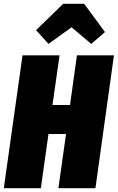

<svg xmlns="http://www.w3.org/2000/svg" viewBox="-30 -986 617 1006"><path d="M184 0H-10L88 -696H282L245 -436H337L373 -696H567L470 0H276L316 -284H224ZM224 -756 159 -828 301 -966H411L520 -818L448 -756L345 -843Z"/></svg>

Font: Fira Sans Extra Condensed Black
Style: Italic
Weight: 900
Width: 3
Italic angle: -8°
Designer: Carrois Corporate & Edenspiekermann AG
Foundry: Carrois Corporate GbR & Edenspiekermann AG
Version: Version 4.203